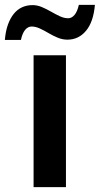

<svg xmlns="http://www.w3.org/2000/svg" viewBox="-66 -769 410 789"><path d="M205 0H72V-542H205ZM324 -749Q318 -679 287.5 -642.5Q257 -606 211 -606Q191 -606 171.5 -614Q152 -622 133.5 -633Q115 -644 97.5 -652Q80 -660 64 -660Q49 -660 37.5 -646.5Q26 -633 20 -605H-46Q-43 -641 -33.5 -667.5Q-24 -694 -9.5 -712Q5 -730 24.5 -739Q44 -748 68 -748Q87 -748 106 -740Q125 -732 144 -721Q163 -710 180.5 -702Q198 -694 214 -694Q229 -694 240.5 -708Q252 -722 258 -749Z"/></svg>

Font: Noto Sans Display SemiBold
Style: Regular
Weight: 600
Designer: Monotype Design Team
Foundry: Monotype Imaging Inc.
Version: Version 2.003